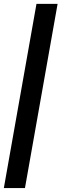

<svg xmlns="http://www.w3.org/2000/svg" viewBox="-51 -770 320 1000"><path d="M-31 209.5 139 -750H249L79 209.5Z"/></svg>

Font: Cabin SemiCondensedSemiBold
Style: Italic
Weight: 600
Width: 4
Italic angle: -10°
Designer: Pablo Impallari
Foundry: Pablo Impallari. http://www.impallari.com Igino Marini. http://www.ikern.com
Version: Version 3.001